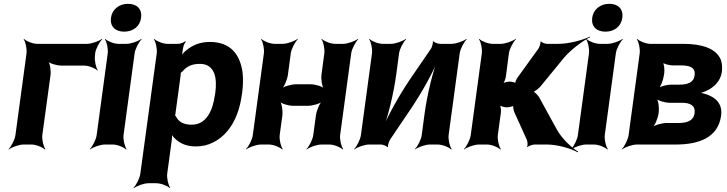

<svg xmlns="http://www.w3.org/2000/svg" viewBox="-20 -758 3812 1007"><path d="M478 -464 479 -478C482 -502 502 -539 516 -552L514 -554C499 -542 460 -528 436 -528H176C152 -528 117 -542 106 -554L104 -552C114 -539 122 -502 119 -478L61 -50C58 -26 39 11 25 24L26 26C41 14 80 0 104 0H145C169 0 204 14 215 26L218 24C208 11 199 -26 202 -50L245 -364C248 -388 242 -428 231 -440L229 -438C239 -425 278 -414 302 -414H421C445 -414 480 -400 491 -388L493 -390C483 -403 475 -440 478 -464Z M628 -50 686 -478C689 -502 709 -539 723 -552L721 -554C706 -542 667 -528 643 -528H602C578 -528 543 -542 532 -554L530 -552C540 -539 548 -502 545 -478L487 -50C484 -26 465 11 451 24L452 26C467 14 506 0 530 0H571C595 0 630 14 641 26L644 24C634 11 625 -26 628 -50ZM631 -592C678 -592 714 -619 720 -665C726 -711 698 -738 651 -738C605 -738 568 -709 562 -665C556 -619 585 -592 631 -592Z M939 -500 940 -503C940 -514 948 -533 955 -539L952 -542C945 -536 926 -528 914 -528H859C835 -528 800 -542 789 -554L787 -552C797 -539 805 -502 802 -478L716 153C713 177 694 214 680 227L682 229C697 217 735 203 759 203H800C824 203 860 217 871 229L873 227C863 214 854 177 857 153L881 -24C883 -37 883 -54 879 -62L876 -60C879 -52 890 -38 899 -30C924 -6 958 10 1007 10C1040 10 1071 3 1098 -11C1180 -52 1232 -141 1248 -259L1250 -270C1255 -310 1256 -347 1252 -380C1239 -469 1192 -538 1081 -538C1028 -538 990 -521 958 -495C947 -486 931 -470 927 -461L930 -460C935 -469 938 -487 939 -500ZM985 -104C942 -104 916 -120 903 -147C902 -149 896 -155 895 -154L898 -151C899 -152 901 -165 901 -168L927 -360C927 -363 929 -377 928 -378L925 -375C926 -374 936 -382 938 -384C958 -409 986 -423 1028 -423C1107 -423 1120 -349 1109 -270L1107 -259C1096 -180 1064 -104 985 -104Z M1764 -50 1822 -478C1825 -502 1845 -539 1859 -552L1857 -554C1842 -542 1803 -528 1779 -528H1738C1714 -528 1679 -542 1668 -554L1666 -552C1676 -539 1684 -502 1681 -478L1666 -366C1663 -342 1669 -302 1680 -290L1682 -292C1672 -305 1633 -316 1609 -316H1533C1509 -316 1468 -305 1454 -292L1456 -290C1471 -302 1487 -342 1490 -366L1505 -478C1508 -502 1528 -539 1542 -552L1540 -554C1525 -542 1486 -528 1462 -528H1421C1397 -528 1362 -542 1351 -554L1349 -552C1359 -539 1367 -502 1364 -478L1306 -50C1303 -26 1284 11 1270 24L1271 26C1286 14 1325 0 1349 0H1390C1414 0 1449 14 1460 26L1463 24C1453 11 1444 -26 1447 -50L1461 -153C1464 -177 1458 -217 1447 -229L1445 -227C1455 -214 1494 -203 1518 -203H1594C1618 -203 1659 -214 1673 -227L1671 -229C1656 -217 1640 -177 1637 -153L1623 -50C1620 -26 1601 11 1587 24L1588 26C1603 14 1642 0 1666 0H1707C1731 0 1766 14 1777 26L1780 24C1770 11 1761 -26 1764 -50Z M2240 -502 2133 -346C2075 -261 2011 -146 1983 -75L1987 -74C2015 -145 2045 -269 2058 -366L2073 -478C2076 -502 2096 -539 2110 -552L2108 -554C2093 -542 2054 -528 2030 -528H1988C1964 -528 1929 -542 1918 -554L1916 -552C1926 -539 1934 -502 1931 -478L1873 -50C1870 -26 1851 11 1837 24L1838 26C1853 14 1892 0 1916 0H1978C1988 0 2009 8 2012 14L2015 12C2013 6 2020 -17 2026 -26L2132 -183C2190 -268 2254 -383 2281 -453L2278 -454C2250 -384 2220 -260 2207 -163L2192 -50C2189 -26 2170 11 2156 24L2157 26C2172 14 2211 0 2235 0H2276C2300 0 2335 14 2346 26L2349 24C2339 11 2330 -26 2333 -50L2391 -478C2394 -502 2414 -539 2428 -552L2426 -554C2411 -542 2372 -528 2348 -528H2287C2277 -528 2256 -536 2253 -542L2250 -540C2252 -533 2246 -511 2240 -502Z M2677 -171 2743 -25C2747 -16 2749 5 2744 11L2748 13C2752 7 2774 0 2784 0H2849C2904 0 2976 21 3010 41L3012 37C2979 18 2926 -32 2901 -78L2807 -249C2801 -259 2782 -279 2773 -279V-275C2782 -275 2807 -295 2815 -305L2938 -455C2974 -498 3038 -545 3075 -563L3074 -566C3037 -548 2963 -528 2910 -528H2850C2840 -528 2820 -535 2818 -541L2814 -539C2817 -533 2809 -511 2804 -503L2695 -352C2689 -344 2680 -324 2682 -318L2686 -320C2684 -326 2662 -330 2654 -330C2642 -330 2621 -325 2614 -319L2616 -316C2623 -322 2631 -343 2633 -355L2649 -478C2652 -502 2672 -539 2686 -552L2684 -554C2669 -542 2630 -528 2606 -528H2564C2540 -528 2505 -542 2494 -554L2492 -552C2502 -539 2510 -502 2507 -478L2449 -50C2446 -26 2427 11 2413 24L2414 26C2429 14 2468 0 2492 0H2534C2558 0 2593 14 2604 26L2607 24C2597 11 2588 -26 2591 -50L2607 -167C2609 -180 2606 -203 2600 -210L2597 -208C2603 -201 2626 -195 2639 -195C2648 -195 2672 -200 2677 -206L2673 -208C2669 -202 2674 -179 2677 -171Z M3152 -50 3210 -478C3213 -502 3233 -539 3247 -552L3245 -554C3230 -542 3191 -528 3167 -528H3126C3102 -528 3067 -542 3056 -554L3054 -552C3064 -539 3072 -502 3069 -478L3011 -50C3008 -26 2989 11 2975 24L2976 26C2991 14 3030 0 3054 0H3095C3119 0 3154 14 3165 26L3168 24C3158 11 3149 -26 3152 -50ZM3155 -592C3202 -592 3238 -619 3244 -665C3250 -711 3222 -738 3175 -738C3129 -738 3092 -709 3086 -665C3080 -619 3109 -592 3155 -592Z M3766 -381C3769 -406 3767 -427 3760 -446C3734 -506 3658 -528 3563 -528H3392C3368 -528 3333 -542 3322 -554L3320 -552C3330 -539 3338 -502 3335 -478L3277 -50C3274 -26 3255 11 3241 24L3242 26C3257 14 3296 0 3320 0H3525C3643 0 3746 -35 3762 -151C3771 -215 3731 -250 3679 -265C3668 -269 3651 -272 3641 -271L3642 -267C3652 -268 3670 -275 3684 -281C3725 -300 3759 -332 3766 -381ZM3623 -165C3618 -125 3584 -113 3540 -113H3477C3453 -113 3412 -102 3398 -89L3400 -87C3415 -99 3431 -139 3434 -163L3435 -169C3438 -193 3433 -233 3422 -245L3419 -243C3429 -230 3468 -219 3492 -219H3555C3600 -219 3628 -205 3623 -165ZM3623 -362C3618 -324 3585 -314 3542 -314H3499C3478 -314 3442 -305 3429 -294L3432 -291C3445 -302 3458 -337 3461 -358L3464 -376C3466 -394 3463 -426 3454 -436L3450 -433C3459 -423 3490 -415 3509 -415H3548C3596 -415 3629 -406 3623 -362Z"/></svg>

Font: Asimov
Style: EdgeIt
Weight: 500
Designer: Google
Version: Version 2.000980: 2014